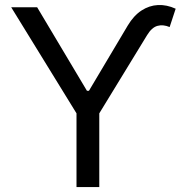

<svg xmlns="http://www.w3.org/2000/svg" viewBox="-20 -757 748 777"><path d="M327.1 -373V-389.6H344.7V-373ZM25.4 -727.5H130.4L335.9 -382.8L497.1 -653.8Q521 -693.8 552.5 -714.4Q584 -734.9 619.4 -736.6Q654.8 -738.3 690.9 -721.7L666.5 -647.5Q640.1 -658.7 617.2 -652.3Q594.2 -646 575.2 -614.7L381.8 -298.3V0H289.6V-298.3Z"/></svg>

Font: Inter 16pt
Style: Regular
Weight: 400
Version: Version 4.001;git-66647c0bb